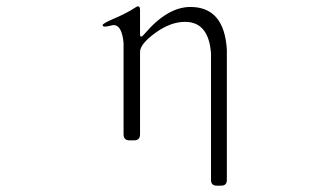

<svg xmlns="http://www.w3.org/2000/svg" viewBox="-20 -441 1040 606"><path d="M564 -372Q518 -372 470 -337Q422 -302 422 -277V-17Q422 2 403 2H389Q370 2 370 -17V-305Q365 -362 338 -362Q336 -362 326.5 -359.5Q317 -357 310.5 -357Q304 -357 304 -362Q304 -367 342.5 -383.5Q381 -400 405 -416Q412 -421 416 -421Q422 -421 422 -410V-333Q422 -317 437 -335Q509 -419 581 -419Q688 -419 696 -284V127Q696 145 678 145H664Q646 145 646 127V-272Q639 -372 564 -372Z"/></svg>

Font: cwTeXMing
Style: Medium
Weight: 500
Version: Version 1.17